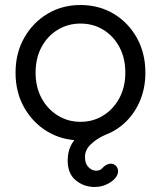

<svg xmlns="http://www.w3.org/2000/svg" viewBox="-20 -550 642 766"><path d="M480 -260Q480 -318 456.5 -362Q433 -406 392.5 -431Q352 -456 301 -456Q251 -456 210 -431Q169 -406 145.5 -362Q122 -318 122 -260Q122 -203 145.5 -159Q169 -115 210 -89.5Q251 -64 301 -64Q352 -64 392.5 -89.5Q433 -115 456.5 -159Q480 -203 480 -260ZM357 196Q315 196 282.5 169.5Q250 143 250 91Q250 57 262.5 31.5Q275 6 295.5 -11.5Q316 -29 340 -41Q364 -53 387 -60Q370 -39 347 -21.5Q324 -4 301 10Q228 10 169.5 -25Q111 -60 76.5 -121Q42 -182 42 -260Q42 -338 76.5 -399Q111 -460 169.5 -495Q228 -530 301 -530Q375 -530 433.5 -495Q492 -460 526 -399Q560 -338 560 -260Q560 -201 540 -151.5Q520 -102 484 -66Q448 -30 400 -12Q366 3 342.5 25.5Q319 48 319 76Q319 103 333 117Q347 131 364 131Q380 131 389 120Q397 111 406 107Q415 103 422 103Q434 103 442.5 111.5Q451 120 451 134Q451 148 438 162.5Q425 177 403.5 186.5Q382 196 357 196Z"/></svg>

Font: Quicksand Light Medium
Style: Regular
Weight: 500
Version: Version 3.006